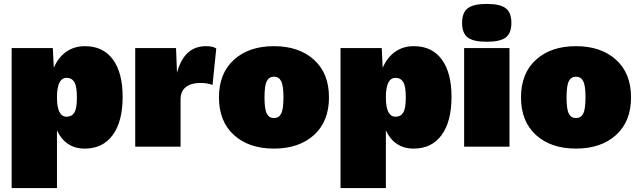

<svg xmlns="http://www.w3.org/2000/svg" viewBox="-20 -744 3241 974"><path d="M39.1 210V-500H248L252.9 -399.9Q274.4 -451.2 314.9 -480.5Q355.5 -509.8 411.1 -509.8Q502.9 -509.8 552.5 -442.6Q602.1 -375.5 602.1 -252.9Q602.1 -127.4 551.8 -58.8Q501.5 9.8 410.2 9.8Q359.4 9.8 324 -14.6Q288.6 -39.1 269 -83V210ZM317.9 -151.9Q344.2 -151.9 357.2 -172.9Q370.1 -193.8 370.1 -250Q370.1 -306.2 357.2 -327.6Q344.2 -349.1 317.9 -349.1Q269 -349.1 269 -250Q269 -151.9 317.9 -151.9Z M666 0V-500H873L877.9 -375Q914.1 -509.8 1024.9 -509.8Q1060.5 -509.8 1077.1 -498L1058.1 -313Q1032.7 -323.2 995.1 -323.2Q949.2 -323.2 922.6 -302Q896 -280.8 896 -240.2V0Z M1166.7 -440.9Q1242.7 -509.8 1369.6 -509.8Q1496.6 -509.8 1572.8 -440.9Q1648.9 -372.1 1648.9 -250Q1648.9 -127.9 1572.8 -59.1Q1496.6 9.8 1369.6 9.8Q1242.7 9.8 1166.7 -59.1Q1090.8 -127.9 1090.8 -250Q1090.8 -372.1 1166.7 -440.9ZM1369.6 -355Q1345.2 -355 1333.5 -332.5Q1321.8 -310.1 1321.8 -250Q1321.8 -189.9 1333.5 -167.5Q1345.2 -145 1369.6 -145Q1394.5 -145 1406.2 -167.5Q1418 -189.9 1418 -250Q1418 -310.1 1406.2 -332.5Q1394.5 -355 1369.6 -355Z M1707.5 210V-500H1916.5L1921.4 -399.9Q1942.9 -451.2 1983.4 -480.5Q2023.9 -509.8 2079.6 -509.8Q2171.4 -509.8 2220.9 -442.6Q2270.5 -375.5 2270.5 -252.9Q2270.5 -127.4 2220.2 -58.8Q2169.9 9.8 2078.6 9.8Q2027.8 9.8 1992.4 -14.6Q1957 -39.1 1937.5 -83V210ZM1986.3 -151.9Q2012.7 -151.9 2025.6 -172.9Q2038.6 -193.8 2038.6 -250Q2038.6 -306.2 2025.6 -327.6Q2012.7 -349.1 1986.3 -349.1Q1937.5 -349.1 1937.5 -250Q1937.5 -151.9 1986.3 -151.9Z M2545.9 -554Q2517.6 -532.2 2449.2 -532.2Q2380.9 -532.2 2352.5 -554Q2324.2 -575.7 2324.2 -627.9Q2324.2 -680.2 2352.8 -702.1Q2381.3 -724.1 2449.2 -724.1Q2517.1 -724.1 2545.7 -702.1Q2574.2 -680.2 2574.2 -627.9Q2574.2 -575.7 2545.9 -554ZM2564.5 -500V0H2334.5V-500Z M2699 -440.9Q2774.9 -509.8 2901.9 -509.8Q3028.8 -509.8 3105 -440.9Q3181.2 -372.1 3181.2 -250Q3181.2 -127.9 3105 -59.1Q3028.8 9.8 2901.9 9.8Q2774.9 9.8 2699 -59.1Q2623 -127.9 2623 -250Q2623 -372.1 2699 -440.9ZM2901.9 -355Q2877.4 -355 2865.7 -332.5Q2854 -310.1 2854 -250Q2854 -189.9 2865.7 -167.5Q2877.4 -145 2901.9 -145Q2926.8 -145 2938.5 -167.5Q2950.2 -189.9 2950.2 -250Q2950.2 -310.1 2938.5 -332.5Q2926.8 -355 2901.9 -355Z"/></svg>

Font: Work Sans Black
Style: Regular
Weight: 900
Designer: Wei Huang
Foundry: Wei Huang
Version: Version 2.012